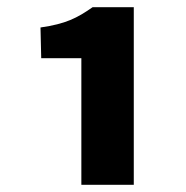

<svg xmlns="http://www.w3.org/2000/svg" viewBox="-20 -929 515 531"><path d="M94 -768H205V-418H350V-909H236C193 -879 162 -863 92 -853Z"/></svg>

Font: GenEiGothic-pro-Heavy
Style: Bold
Weight: 900
Designer: Ryoko NISHIZUKA (kana & ideographs); Paul D. Hunt (Latin, Greek & Cyrillic); Wenlong ZHANG (bopomofo); Sandoll Communica
Foundry: Adobe Systems Incorporated; o_tamon
Version: Version 1.000.140830